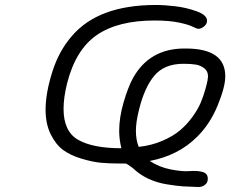

<svg xmlns="http://www.w3.org/2000/svg" viewBox="-20 -642 940 767"><path d="M162.1 -204.1Q162.1 -269 188.5 -353.5Q214.8 -438 267.1 -498Q373 -622.1 602.1 -622.1Q638.2 -622.1 681.2 -616.9Q724.1 -611.8 765.6 -596.9Q807.1 -582 807.1 -559.1Q807.1 -545.9 795.2 -536.4Q783.2 -526.9 772.9 -526.9Q766.1 -526.9 749.5 -535.4Q732.9 -543.9 694.3 -552Q655.8 -560.1 597.2 -560.1Q451.2 -560.1 366.7 -502Q282.2 -443.8 248 -309.1Q233.9 -252 233.9 -207Q233.9 -116.2 293 -83Q352.1 -49.8 464.8 -49.8Q456.1 -85.9 456.1 -119.1Q456.1 -172.4 473.6 -232.7Q491.2 -293 511.2 -330.1Q577.1 -448.2 716.8 -448.2H722.2Q880.4 -448.2 879.9 -336.9Q879.9 -294.9 849.4 -220.5Q818.8 -146 767.1 -95.2Q692.9 -21 578.1 1Q616.2 25.9 662.1 34.9Q708 43.9 738 41.5Q768.1 39.1 789.1 44.9Q810.1 50.8 810.1 71.8Q810.1 77.6 808.1 84.2Q806.2 90.8 796.6 97.9Q787.1 105 772 105Q734.9 104 711.9 102.5Q689 101.1 647.5 94.5Q606 87.9 571.5 71.5Q537.1 55.2 509.8 28.8Q486.8 11.7 481.9 11.2H457Q416 11.2 382.6 8.1Q349.1 4.9 305.7 -8.1Q262.2 -21 232.7 -42.5Q203.1 -64 182.6 -105.5Q162.1 -147 162.1 -204.1ZM534.2 -55.2Q585.9 -61 628.9 -79.6Q671.9 -98.1 700 -122.1Q728 -146 749.5 -176Q771 -206.1 782 -232.4Q793 -258.8 800 -283.9Q807.1 -309.1 809.1 -321Q811 -333 811 -336.9Q811 -357.9 795.9 -369.4Q780.8 -380.9 762 -384Q743.2 -387.2 712.9 -387.2Q636.7 -387.2 596.9 -340.1Q557.1 -293 535.2 -203.1Q522.9 -154.8 522.9 -118.9Q522.9 -83 534.2 -55.2Z"/></svg>

Font: CMU Typewriter Text Variable Width
Style: Italic
Weight: 500
Italic angle: -14.04°
Version: Version 0.7.0